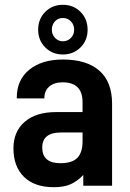

<svg xmlns="http://www.w3.org/2000/svg" viewBox="-20 -774 541 800"><path d="M447 -342V0H327V-45Q301 -18 273.5 -6Q246 6 204 6Q124 6 80 -37Q36 -80 36 -156Q36 -226 83 -266.5Q130 -307 214 -307H324V-348Q324 -431 241 -431Q206 -431 185.5 -413.5Q165 -396 165 -367V-364H50V-368Q50 -441 102 -483.5Q154 -526 242 -526Q341 -526 394 -479.5Q447 -433 447 -342ZM324 -185V-222H234Q156 -222 156 -159Q156 -94 232 -94Q281 -94 302.5 -116.5Q324 -139 324 -185ZM139 -650Q139 -695 168.5 -724.5Q198 -754 242 -754Q286 -754 315.5 -724.5Q345 -695 345 -650Q345 -606 315.5 -576.5Q286 -547 242 -547Q198 -547 168.5 -576.5Q139 -606 139 -650ZM289 -650Q289 -671 275.5 -685Q262 -699 242 -699Q222 -699 209 -685Q196 -671 196 -650Q196 -630 209.5 -616Q223 -602 242 -602Q262 -602 275.5 -616Q289 -630 289 -650Z"/></svg>

Font: D-DIN
Style: DIN-Bold
Weight: 700
Designer: Charles Nix
Foundry: Datto Inc.
Version: Version 1.00